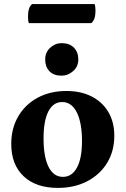

<svg xmlns="http://www.w3.org/2000/svg" viewBox="-20 -907 614 939"><path d="M263 12Q156 12 95.5 -45Q35 -102 35 -203Q35 -279 69 -337.5Q103 -396 164 -429Q225 -462 305 -462Q376 -462 428.5 -435Q481 -408 510 -359Q539 -310 539 -243Q539 -168 504 -110.5Q469 -53 406.5 -20.5Q344 12 263 12ZM288 -42Q332 -42 356.5 -87.5Q381 -133 381 -217Q381 -307 355.5 -357.5Q330 -408 284 -408Q240 -408 216.5 -362Q193 -316 193 -230Q193 -140 217.5 -91Q242 -42 288 -42ZM281 -537Q242 -537 221.5 -559Q201 -581 201 -616Q201 -651 225.5 -673.5Q250 -696 281 -696Q320 -696 341.5 -674Q363 -652 363 -616Q363 -582 338 -559.5Q313 -537 281 -537ZM427 -794H121Q117 -805 117 -827Q117 -871 137 -887H443Q447 -875 447 -854Q447 -811 427 -794Z"/></svg>

Font: Petrona ExtraBold
Style: Regular
Weight: 800
Designer: Ringo R. Seeber
Foundry: Ringo R. Seeber
Version: Version 2.001; ttfautohint (v1.8.3)